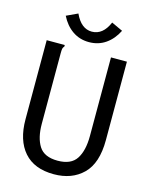

<svg xmlns="http://www.w3.org/2000/svg" viewBox="-120 -868 740 955"><g transform="rotate(15 250.0 -390.0)"><path d="M251 12Q150 12 97.5 -48Q45 -108 45 -216V-623H138V-615Q132 -609 130.5 -602Q129 -595 129 -578V-215Q129 -143 156 -100.5Q183 -58 252 -58Q321 -58 348.5 -100.5Q376 -143 376 -218V-623H458V-219Q458 -100 401 -44Q344 12 251 12ZM337 -792 395 -765Q372 -719 335 -693.5Q298 -668 250 -668Q202 -668 165 -693.5Q128 -719 105 -765L163 -792Q195 -722 250 -722Q307 -722 337 -792Z"/></g></svg>

Font: Inconsolata Medium
Style: Regular
Weight: 500
Monospace: yes
Designer: Raph Levien, Cyreal, Brenton Simpson
Foundry: Raph Levien, Cyreal, Google
Version: Version 3.001; ttfautohint (v1.8.2.53-6de2)